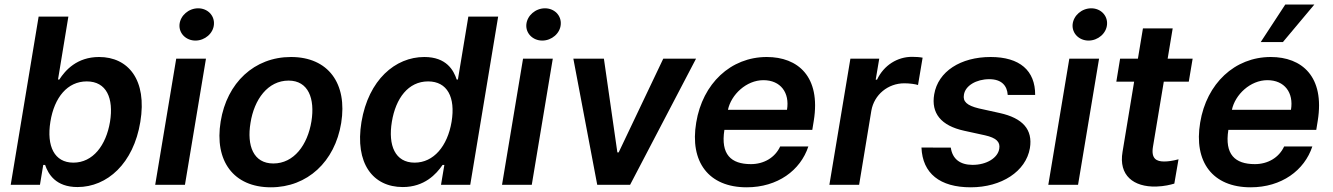

<svg xmlns="http://www.w3.org/2000/svg" viewBox="-20 -799 5763 830"><path d="M26.3 0H152.7L166.9 -85.9H175.1C188.6 -46.2 221.2 9.6 315 9.6C443.5 9.6 557.2 -92.3 586.6 -272C616.8 -453.8 534.4 -552.6 408.4 -552.6C312.1 -552.6 262.1 -494.7 236.5 -455.3H230.8L275.6 -727.3H147ZM197.8 -272.7C214.8 -378.6 272 -447.1 355.1 -447.1C440.7 -447.1 471.9 -374.3 455.6 -272.7C438.6 -170.5 381.7 -95.9 297.2 -95.9C215.2 -95.9 180.8 -166.9 197.8 -272.7Z M650.9 0H779.5L870.4 -545.5H741.8ZM756 -693.2C752.8 -654.8 784.1 -623.6 824.9 -623.6C865.8 -623.6 902 -654.8 904.8 -693.2C908 -731.9 877.5 -763.1 836.6 -763.1C795.5 -763.1 759.6 -731.9 756 -693.2Z M1150.9 10.7C1308.9 10.7 1427.6 -100.1 1454.9 -267C1482.6 -438.2 1398.8 -552.6 1237.9 -552.6C1079.5 -552.6 960.9 -441.4 933.9 -273.8C905.9 -103.7 989.3 10.7 1150.9 10.7ZM1062.9 -267.8C1078.8 -369.3 1137.8 -450.6 1227.6 -450.6C1313.2 -450.6 1342 -372.5 1326.3 -274.5C1309.7 -172.6 1250.7 -92.3 1161.6 -92.3C1075.3 -92.3 1046.5 -169.4 1062.9 -267.8Z M1721.2 9.6C1814.6 9.6 1866.1 -46.2 1893.1 -85.9H1900.9L1886.4 0H2012.8L2133.5 -727.3H2004.6L1959.5 -455.3H1954.2C1941.1 -494.7 1910.5 -552.6 1814.3 -552.6C1688.6 -552.6 1573.2 -453.8 1542.6 -272C1513.1 -92.3 1592.3 9.6 1721.2 9.6ZM1674 -272.7C1690.7 -374.3 1745 -447.1 1830.6 -447.1C1913.7 -447.1 1949.6 -378.6 1932.2 -272.7C1914.4 -166.9 1854.4 -95.9 1772.4 -95.9C1687.9 -95.9 1657 -170.5 1674 -272.7Z M2150.2 0H2278.8L2369.7 -545.5H2241.1ZM2255.3 -693.2C2252.1 -654.8 2283.4 -623.6 2324.2 -623.6C2365.1 -623.6 2401.3 -654.8 2404.1 -693.2C2407.3 -731.9 2376.8 -763.1 2335.9 -763.1C2294.7 -763.1 2258.9 -731.9 2255.3 -693.2Z M2989 -545.5H2847.3L2654.5 -140.3H2648.8L2590.6 -545.5H2458.5L2561.8 0H2703.8Z M3207.7 10.7C3341.6 10.7 3440.3 -62.5 3474.4 -165.8H3352.6C3330.3 -117.5 3282 -89.5 3226.2 -89.5C3139.9 -89.5 3094.8 -131.4 3111.5 -237.6H3491.5L3497.9 -277C3528.8 -468.4 3429 -552.6 3294.7 -552.6C3138.8 -552.6 3017.4 -437.9 2989.7 -269.5C2960.9 -98.7 3043.7 10.7 3207.7 10.7ZM3126.8 -324.2C3140.6 -389.9 3206.3 -452.4 3280.2 -452.4C3354.4 -452.4 3394.5 -398.4 3382.1 -324.2Z M3565.3 0H3693.9L3746.8 -320.7C3758.9 -389.9 3818.9 -438.9 3889.2 -438.9C3911.6 -438.9 3937.5 -435.4 3948.5 -431.5L3968.4 -549.7C3956 -552.2 3937.1 -553.3 3922.6 -553.3C3860.1 -553.3 3801.1 -517.8 3771.3 -454.5H3765.6L3780.9 -545.5H3656.2Z M4336.3 -388.5H4454.9C4455.6 -494 4388.1 -552.6 4262.4 -552.6C4133.2 -552.6 4035.2 -490.4 4018.5 -391.3C4004.6 -310 4047.2 -255.7 4148.4 -233.7L4237.9 -214.1C4286.9 -203.1 4304.7 -185.4 4299.7 -156.2C4294 -117.2 4245.7 -85.9 4183.6 -86.3C4130.3 -86.6 4097.3 -111.5 4090.2 -160.9L3963.4 -161.2C3968 -49 4043.3 10.7 4176.5 10.7C4309.3 10.7 4415.1 -57.9 4432.2 -158.7C4445.3 -239 4401.3 -288.4 4301.8 -310.4L4211.6 -330.3C4159.1 -343 4141.7 -360.4 4147 -389.6C4152.7 -428.6 4200.6 -456.7 4256.4 -456.7C4311.4 -456.7 4333.8 -427.2 4336.3 -388.5Z M4511.7 0H4640.3L4731.2 -545.5H4602.6ZM4616.8 -693.2C4613.6 -654.8 4644.9 -623.6 4685.7 -623.6C4726.6 -623.6 4762.8 -654.8 4765.6 -693.2C4768.8 -731.9 4738.3 -763.1 4697.4 -763.1C4656.2 -763.1 4620.4 -731.9 4616.8 -693.2Z M5135.7 -545.5H5027.7L5049.4 -676.1H4920.8L4899.1 -545.5H4822.1L4805.8 -446H4882.8L4832.7 -142.8C4815 -40.5 4880.3 9.9 4978 7.5C5014.2 6.4 5040.8 -0.7 5056.5 -5.3L5074.6 -110.4C5049 -103.3 5028.1 -100.9 5012.4 -100.9C4980.1 -100.9 4955.6 -112.2 4964.1 -164.1L5011 -446H5119Z M5386.4 10.7C5520.2 10.7 5619 -62.5 5653.1 -165.8H5531.2C5508.9 -117.5 5460.6 -89.5 5404.8 -89.5C5318.5 -89.5 5273.4 -131.4 5290.1 -237.6H5670.1L5676.5 -277C5707.4 -468.4 5607.6 -552.6 5473.4 -552.6C5317.5 -552.6 5196 -437.9 5168.3 -269.5C5139.6 -98.7 5222.3 10.7 5386.4 10.7ZM5305.4 -324.2C5319.2 -389.9 5384.9 -452.4 5458.8 -452.4C5533 -452.4 5573.2 -398.4 5560.7 -324.2ZM5430 -617.2H5525.9L5661.9 -779.5H5536.2Z"/></svg>

Font: Margiela Sans Semi Bold
Style: Italic
Weight: 600
Italic angle: -9.39999°
Designer: Stefan Endress, Andreas Faust
Version: Version 1.100;FEAKit 1.0